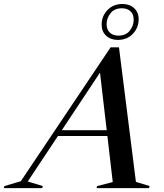

<svg xmlns="http://www.w3.org/2000/svg" viewBox="-102 -966 840 986"><path d="M596 -32 666.5 -10.5 663 0H393.5L397 -10.5L477 -31L449.5 -267.5H195.5L40.5 -34L118 -10.5L114.5 0H-82.5L-79 -10.5L5 -35.5L466 -723H509ZM215.5 -297.5H446L411.5 -593ZM527 -945.5Q563.5 -945.5 586.8 -924.2Q610 -903 610 -867Q610 -823.5 580.2 -792.2Q550.5 -761 503 -761Q466.5 -761 443.2 -782.5Q420 -804 420 -840Q420 -883 449.8 -914.2Q479.5 -945.5 527 -945.5ZM506 -783Q544 -783 564.2 -808.2Q584.5 -833.5 584.5 -864.5Q584.5 -893 568 -908.2Q551.5 -923.5 524 -923.5Q486 -923.5 465.8 -898.2Q445.5 -873 445.5 -842.5Q445.5 -814 462 -798.5Q478.5 -783 506 -783Z"/></svg>

Font: Newsreader 72pt Medium
Style: Italic
Weight: 500
Italic angle: -17°
Designer: Hugues Gentile
Foundry: Production Type
Version: Version 1.003; ttfautohint (v1.8.3)